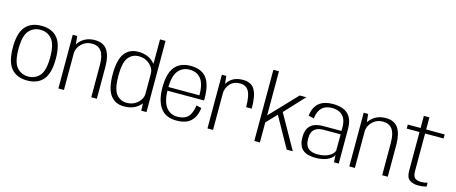

<svg xmlns="http://www.w3.org/2000/svg" viewBox="-46 -1412 4852 2045"><g transform="rotate(15 2380.0 -389.5)"><path d="M272 4.5Q387 4.5 447.8 -66.8Q508.5 -138 508.5 -297.5Q508.5 -456.5 447.8 -527.5Q387 -598.5 272 -598.5Q157 -598.5 96 -527.5Q35 -456.5 35 -297.5Q35 -138 96 -66.8Q157 4.5 272 4.5ZM272 -39.5Q196 -39.5 146.5 -95.2Q97 -151 97 -297Q97 -443 146.5 -498.8Q196 -554.5 272 -554.5Q348 -554.5 397.2 -498.8Q446.5 -443 446.5 -297Q446.5 -151 397.2 -95.2Q348 -39.5 272 -39.5Z M616.5 0H678V-469L665.5 -592H616.5ZM979 0H1040.5V-352Q1040.5 -470 998.5 -534.2Q956.5 -598.5 860.5 -598.5Q767 -598.5 707 -541Q647 -483.5 647 -414L676 -386Q676 -457.5 723.5 -505.8Q771 -554 839.5 -554Q909.5 -554 944.2 -506.2Q979 -458.5 979 -352.5Z M1530.5 0H1588V-785H1527V-103ZM1339.5 4Q1431 4 1492 -44.5Q1553 -93 1553 -141.5L1527 -183.5Q1527 -130.5 1478 -85.5Q1429 -40.5 1358.5 -40.5Q1286 -40.5 1242.2 -96Q1198.5 -151.5 1198.5 -297Q1198.5 -442.5 1242.2 -498Q1286 -553.5 1358.5 -553.5Q1429 -553.5 1478 -508.5Q1527 -463.5 1527 -410.5L1553 -452.5Q1553 -501 1492 -549.5Q1431 -598 1339.5 -598Q1241 -598 1188.5 -526.8Q1136 -455.5 1136 -297Q1136 -139.5 1188.5 -67.8Q1241 4 1339.5 4Z M1917.5 5V-37.5Q1835 -37.5 1789.5 -101.8Q1744 -166 1744 -298Q1744 -440.5 1791.8 -498Q1839.5 -555.5 1917.5 -555.5Q1997.5 -555.5 2042.2 -499.5Q2087 -443.5 2087 -310L2092.5 -318.5H1735.5V-278H2147.5Q2148.5 -288.5 2148.5 -300Q2148.5 -453.5 2092.8 -525.5Q2037 -597.5 1917.5 -597.5Q1801.5 -597.5 1742.8 -525Q1684 -452.5 1684 -298Q1684 -154.5 1740.8 -74.8Q1797.5 5 1917.5 5ZM1917.5 -37.5V5Q1985 5 2032 -16Q2079 -37 2106.5 -83.8Q2134 -130.5 2141 -192.5L2084.5 -206.5Q2078 -156 2058.5 -114Q2039 -72 2002 -54.8Q1965 -37.5 1917.5 -37.5Z M2599.5 -325.5H2661.5Q2661.5 -468.5 2623.8 -533Q2586 -597.5 2494 -597.5Q2402.5 -597.5 2350 -546.2Q2297.5 -495 2297.5 -423L2321.5 -400.5Q2321.5 -459.5 2361.8 -506.2Q2402 -553 2473.5 -553Q2537 -553 2568.2 -503Q2599.5 -453 2599.5 -325.5ZM2260.5 0H2322V-470.5L2309.5 -592H2260.5Z M2777 0H2838.5V-249L2833 -215L2956 -345H2941L3134.5 0H3201.5L2986.5 -382L2982 -368L3191.5 -593H3118.5L2821.5 -280.5L2838.5 -274.5V-785H2777Z M3451.5 5Q3498 5 3533.2 -3.2Q3568.5 -11.5 3593 -24.8Q3617.5 -38 3631.8 -52.5Q3646 -67 3650.5 -79.5L3655.5 0H3708V-381Q3708 -460 3681.2 -507.5Q3654.5 -555 3604.8 -576.2Q3555 -597.5 3486 -597.5Q3440.5 -597.5 3402.5 -587.2Q3364.5 -577 3336.2 -554.5Q3308 -532 3290.2 -496.5Q3272.5 -461 3266.5 -410.5L3327 -396Q3333.5 -452 3354.5 -486.8Q3375.5 -521.5 3408.8 -537.8Q3442 -554 3486.5 -554Q3535 -554 3570.8 -536.5Q3606.5 -519 3626.2 -481.5Q3646 -444 3646 -383.5V-343.5H3448.5Q3419 -343.5 3391.2 -339.2Q3363.5 -335 3340 -324Q3316.5 -313 3298.8 -293.5Q3281 -274 3271.2 -244Q3261.5 -214 3261.5 -171Q3261.5 -127 3271.5 -96.2Q3281.5 -65.5 3299.2 -45.8Q3317 -26 3341 -15Q3365 -4 3393 0.5Q3421 5 3451.5 5ZM3464.5 -36.5Q3436.5 -36.5 3411.2 -42.2Q3386 -48 3366.2 -62.8Q3346.5 -77.5 3335.2 -104.2Q3324 -131 3324 -172.5Q3324 -214 3335.2 -240.2Q3346.5 -266.5 3366 -281Q3385.5 -295.5 3410.2 -300.8Q3435 -306 3462 -306H3647L3646 -124.5Q3640.5 -108.5 3626 -92.8Q3611.5 -77 3588.5 -64.2Q3565.5 -51.5 3534.2 -44Q3503 -36.5 3464.5 -36.5Z M3824.5 0H3886V-469L3873.5 -592H3824.5ZM4187 0H4248.5V-352Q4248.5 -470 4206.5 -534.2Q4164.5 -598.5 4068.5 -598.5Q3975 -598.5 3915 -541Q3855 -483.5 3855 -414L3884 -386Q3884 -457.5 3931.5 -505.8Q3979 -554 4047.5 -554Q4117.5 -554 4152.2 -506.2Q4187 -458.5 4187 -352.5Z M4584.5 6Q4632 6 4675 -5.5V-48.5Q4641 -38 4604.5 -38Q4561 -38 4537.2 -57Q4513.5 -76 4513.5 -135V-547.5H4717.5V-592H4513.5V-725.5H4452V-592H4311V-547.5H4452V-118.5Q4452 -45.5 4489.5 -19.8Q4527 6 4584.5 6Z"/></g></svg>

Font: Anybody UltraCondensed Thin Light
Style: Regular
Weight: 300
Version: Version 1.111